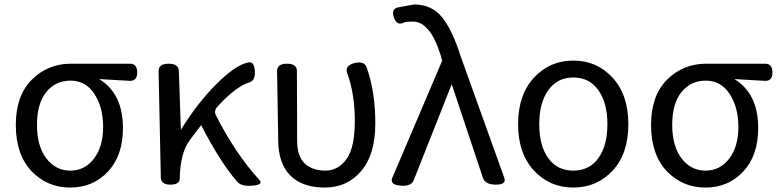

<svg xmlns="http://www.w3.org/2000/svg" viewBox="-20 -829 3502 862"><path d="M121 -61Q51 -136 51 -268Q51 -400 123 -471.5Q195 -543 299 -543H563Q596 -543 596 -504Q596 -465 563 -466L425 -474Q532 -409 532 -254Q532 -131 465 -59Q398 13 295 13Q192 13 121 -61ZM146 -268.5Q146 -173 188 -118Q230 -63 295.5 -63Q361 -63 402 -117Q443 -171 443 -259Q443 -347 404 -407Q365 -467 297 -467Q229 -467 187.5 -415.5Q146 -364 146 -268.5Z M787 -28Q787 0 744.5 0Q702 0 702 -33L692 -510Q692 -543 737 -543Q782 -543 783 -510L792 -246Q865 -365 950.5 -450.5Q1036 -536 1092 -548Q1120 -557 1124 -513.5Q1128 -470 1102 -460Q1040 -442 957 -351Q939 -332 949 -312Q1038 -137 1144 -22Q1165 0 1114.5 4.5Q1064 9 1045 -13Q970 -99 883 -267L832 -200Q789 -142 787 -28Z M1224 -510Q1224 -543 1268.5 -543Q1313 -543 1313 -510L1314 -196Q1314 -128 1348 -95Q1383 -63 1440.5 -63Q1498 -63 1535.5 -114.5Q1573 -166 1573 -287Q1573 -408 1538 -503Q1528 -535 1572 -546Q1617 -557 1627 -524Q1665 -415 1665 -275.5Q1665 -136 1602 -61.5Q1539 13 1438 13Q1337 13 1283 -41.5Q1229 -96 1229 -202Z M1838 -21Q1826 9 1777.5 4.5Q1729 0 1741 -30L1965 -556L1959 -579Q1912 -732 1834 -732Q1794 -732 1790 -726Q1760 -714 1748 -752Q1736 -790 1768 -796L1839 -809Q1917 -809 1963.5 -753Q2010 -697 2049 -574L2244 -31Q2255 0 2206.5 0Q2158 0 2148 -31L2008 -451Z M2730.5 -63Q2660 13 2554 13Q2448 13 2377 -63.5Q2306 -140 2306 -271.5Q2306 -403 2377 -480Q2448 -557 2554 -557Q2660 -557 2730.5 -480Q2801 -403 2801 -271Q2801 -139 2730.5 -63ZM2441.5 -119Q2482 -63 2554 -63Q2626 -63 2666.5 -119Q2707 -175 2707 -271Q2707 -367 2666.5 -424Q2626 -481 2554 -481Q2482 -481 2441.5 -424Q2401 -367 2401 -271Q2401 -175 2441.5 -119Z M2973 -61Q2903 -136 2903 -268Q2903 -400 2975 -471.5Q3047 -543 3151 -543H3415Q3448 -543 3448 -504Q3448 -465 3415 -466L3277 -474Q3384 -409 3384 -254Q3384 -131 3317 -59Q3250 13 3147 13Q3044 13 2973 -61ZM2998 -268.5Q2998 -173 3040 -118Q3082 -63 3147.5 -63Q3213 -63 3254 -117Q3295 -171 3295 -259Q3295 -347 3256 -407Q3217 -467 3149 -467Q3081 -467 3039.5 -415.5Q2998 -364 2998 -268.5Z"/></svg>

Font: Raw Maruko Gothic CJK TC
Style: Regular
Weight: 400
Version: Version 1.001